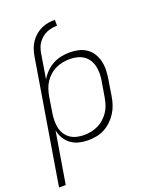

<svg xmlns="http://www.w3.org/2000/svg" viewBox="-171 -842 943 1157"><g transform="rotate(-20 300.0 -264.0)"><path d="M135 -582Q139 -604 146.5 -625.5Q154 -647 167 -666Q180 -685 198 -700.5Q216 -716 237.5 -726Q259 -736 281.5 -739.5Q304 -743 325 -743V-705Q308 -705 291 -702Q274 -699 257.5 -692Q241 -685 227 -673Q213 -661 202.5 -646.5Q192 -632 186.5 -615.5Q181 -599 178 -582ZM3 215 135 -582H178L152 -423Q166 -448 187 -469Q208 -490 233.5 -503.5Q259 -517 286.5 -522.5Q314 -528 341 -528Q370 -528 398 -521.5Q426 -515 448.5 -499Q471 -483 485 -460Q499 -437 505.5 -409.5Q512 -382 511 -353Q510 -324 505 -294L489 -194Q485 -168 476.5 -142Q468 -116 453 -92Q438 -68 417 -48Q396 -28 371.5 -15Q347 -2 319.5 3Q292 8 266 8Q236 8 208 1Q180 -6 157.5 -22.5Q135 -39 120.5 -63.5Q106 -88 101 -116L46 215ZM254 -30Q276 -30 299 -34.5Q322 -39 344 -49.5Q366 -60 384 -76.5Q402 -93 415.5 -113Q429 -133 436 -155.5Q443 -178 447 -201L464 -301Q468 -325 468 -348.5Q468 -372 463 -394Q458 -416 446 -435Q434 -454 415.5 -466.5Q397 -479 374.5 -484.5Q352 -490 328 -490Q306 -490 283.5 -486Q261 -482 239 -472Q217 -462 198.5 -445.5Q180 -429 167 -409.5Q154 -390 146.5 -367.5Q139 -345 135 -323L119 -223Q115 -199 114.5 -175Q114 -151 118.5 -128.5Q123 -106 135 -86.5Q147 -67 165.5 -54Q184 -41 207 -35.5Q230 -30 254 -30Z"/></g></svg>

Font: Iosevka Extralight Extended
Style: Italic
Weight: 200
Width: 7
Italic angle: -9°
Monospace: yes
Designer: Belleve Invis
Foundry: Belleve Invis
Version: Version 32.5.0; ttfautohint (v1.8.4)